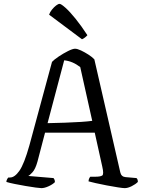

<svg xmlns="http://www.w3.org/2000/svg" viewBox="-20 -973 746 993"><path d="M194 0Q187 0 164.5 -3Q142 -6 113 -11Q84 -16 56.5 -21.5Q29 -27 13 -32Q13 -39 16.5 -45.5Q20 -52 23 -55H32Q56 -55 80.5 -90Q105 -125 132 -221L249 -653Q260 -665 284 -681Q308 -697 332 -709Q356 -721 368 -721Q380 -721 399 -712Q418 -703 437.5 -690.5Q457 -678 468 -666L602 -82Q607 -59 629 -57L686 -52Q693 -46 693 -32Q681 -20 661 -10Q641 0 625 0Q616 0 590 -4Q564 -8 532.5 -14Q501 -20 474.5 -26Q448 -32 438 -35Q438 -43 441 -49.5Q444 -56 447 -59H472Q500 -59 509 -65.5Q518 -72 509 -111L470 -287H213L174 -138Q163 -98 147.5 -81.5Q132 -65 126 -63L257 -52Q259 -50 261.5 -44.5Q264 -39 264 -31Q252 -19 231 -9.5Q210 0 194 0ZM226 -336Q272 -337 317 -338.5Q362 -340 399 -342.5Q436 -345 457 -348L395 -626Q355 -657 312 -661ZM404 -770 234 -897Q238 -910 248.5 -923Q259 -936 270 -944.5Q281 -953 288 -953Q296 -953 318.5 -933Q341 -913 370.5 -876.5Q400 -840 432 -791Q428 -786 420 -779.5Q412 -773 404 -770Z"/></svg>

Font: Texturina 72pt
Style: Regular
Weight: 400
Designer: Guillermo Torres Carreño
Foundry: Omnibus-Type
Version: Version 1.002; ttfautohint (v1.8.3)